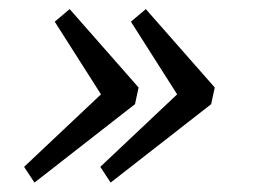

<svg xmlns="http://www.w3.org/2000/svg" viewBox="-20 -422 560 416"><path d="M197.3 -60.5 402.3 -253.9 386.7 -181.6 263.7 -375 295.9 -402.3 445.3 -232.4 437.5 -196.3 219.7 -26.4ZM32.2 -60.5 237.3 -253.9 221.7 -181.6 98.6 -375 130.9 -402.3 280.3 -232.4 272.5 -196.3 54.7 -26.4Z"/></svg>

Font: Crimson Pro Light
Style: Italic
Weight: 300
Italic angle: -12°
Designer: Jacques Le Bailly
Foundry: Baron von Fonthausen
Version: Version 1.003